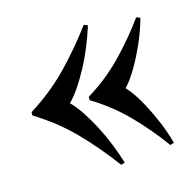

<svg xmlns="http://www.w3.org/2000/svg" viewBox="-86 -622 740 726"><g transform="rotate(-15 284.5 -259.0)"><path d="M302 -533 317 -527Q305 -489 289.5 -450.5Q274 -412 255 -376.5Q236 -341 216 -311Q196 -281 175 -260Q196 -239 216 -209Q236 -179 255 -142.5Q274 -106 289.5 -67.5Q305 -29 317 10L302 15Q243 -65 177 -132.5Q111 -200 26 -252V-265Q111 -318 177 -385.5Q243 -453 302 -533ZM501 -509 516 -503Q503 -456 482.5 -409.5Q462 -363 439.5 -324.5Q417 -286 393 -260Q417 -235 439.5 -195.5Q462 -156 482.5 -109Q503 -62 516 -14L501 -9Q448 -82 387.5 -143.5Q327 -205 250 -252V-265Q327 -312 387.5 -374Q448 -436 501 -509Z"/></g></svg>

Font: Playfair Display
Style: Bold
Weight: 700
Designer: Claus Eggers Sørensen
Foundry: Claus Eggers Sørensen
Version: Version 1.203